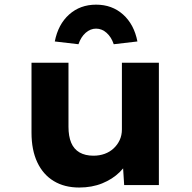

<svg xmlns="http://www.w3.org/2000/svg" viewBox="-20 -803 832 833"><path d="M323.6 10.6Q259.7 10.6 213.4 -17.4Q167.1 -45.3 141.9 -98.6Q116.7 -152 116.7 -227.3V-530.7H277.1V-253Q277.1 -211.8 288.8 -183.9Q300.5 -156 325 -141.7Q349.6 -127.5 385.6 -127.5Q411.6 -127.5 434 -135.6Q456.4 -143.7 473 -159.2Q489.6 -174.6 499.3 -195.4Q508.9 -216.2 508.9 -241.6V-530.7H669.3V0H518.7L511.8 -108.9L541.3 -120.9Q529.8 -86.3 499.1 -56.1Q468.4 -25.9 423.7 -7.6Q379 10.6 323.6 10.6ZM320.4 -611.1 217.7 -623.1Q232.3 -697.5 280 -740.1Q327.8 -782.8 396.9 -782.8Q466.1 -782.8 513.9 -740.1Q561.6 -697.5 576.2 -623.1L473.5 -611.1Q462.8 -642.6 442.3 -660.7Q421.8 -678.8 396.9 -678.8Q372.1 -678.8 351.6 -660.7Q331.1 -642.6 320.4 -611.1Z"/></svg>

Font: Lexend Exa
Style: Regular
Weight: 400
Designer: Bonnie Shaver-Troup, Thomas Jockin
Foundry: Lexend
Version: Version 1.007